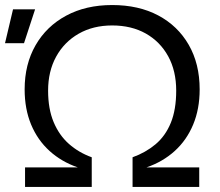

<svg xmlns="http://www.w3.org/2000/svg" viewBox="-38 -742 872 762"><path d="M61.4 0V-77.6H270.9Q206.3 -99.8 158.8 -142.8Q111.3 -185.8 85.5 -247.6Q59.8 -309.5 59.8 -387.2Q59.8 -487.1 103.2 -562.5Q146.5 -637.9 224.7 -679.9Q302.8 -722 407.1 -722Q512.2 -722 589.9 -680.8Q667.7 -639.5 711 -564.2Q754.4 -488.8 754.4 -387.2Q754.4 -309.5 728.6 -247.6Q702.9 -185.8 655.5 -142.8Q608 -99.8 543.3 -77.6H752.7V0H488.1V-117.8Q540 -136.5 579.1 -169.2Q618.3 -202 639.8 -254.3Q661.3 -306.7 661.3 -382.3Q661.3 -460.6 629.4 -518.8Q597.4 -576.9 540.5 -609Q483.6 -641 407.1 -641Q331.6 -641 274.2 -608.2Q216.7 -575.3 184.8 -517.1Q152.9 -459 152.9 -382.3Q152.9 -310 174.8 -257.6Q196.7 -205.3 235.5 -170.9Q274.3 -136.5 326.1 -117.8V0ZM-18.1 -570.6 13.7 -705H101.3L57.3 -570.6Z"/></svg>

Font: TikTok Sans Light
Style: Regular
Weight: 300
Version: Version 4.000